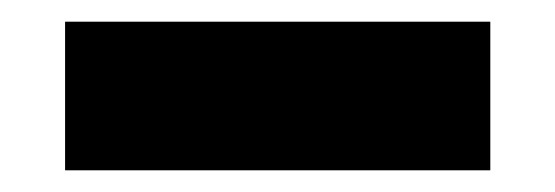

<svg xmlns="http://www.w3.org/2000/svg" viewBox="-20 -732 512 177"><path d="M40 -712H432V-575H40Z"/></svg>

Font: Outfit Black
Style: Regular
Weight: 900
Designer: Rodrigo Fuenzalida
Foundry: fragTYPE
Version: Version 1.100; ttfautohint (v1.8.4.7-5d5b)